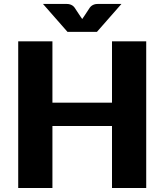

<svg xmlns="http://www.w3.org/2000/svg" viewBox="-20 -934 817 954"><path d="M706.5 -728.5V0H536.5V-308H240.5V0H70.5V-728.5H240.5V-424H536.5V-728.5ZM583.5 -914.5 461.5 -775.5H315.5L193.5 -914.5H305.5Q310 -914.5 315.8 -914.2Q321.5 -914 327.5 -912.2Q333.5 -910.5 339.2 -907Q345 -903.5 350 -897L379.5 -852.5Q382 -849 384.2 -845.8Q386.5 -842.5 388.5 -839.5Q390.5 -842.5 392.8 -845.8Q395 -849 397.5 -852.5L426.5 -896.5Q431.5 -903 437.5 -906.8Q443.5 -910.5 449.5 -912.2Q455.5 -914 461.2 -914.2Q467 -914.5 471.5 -914.5Z"/></svg>

Font: Lato 2
Style: Regular
Weight: 900
Designer: Lukasz Dziedzic with Adam Twardoch and Botio Nikoltchev
Foundry: tyPoland Lukasz Dziedzic
Version: Version 2.015; 2015-08-06; http://www.latofonts.com/